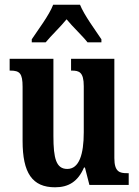

<svg xmlns="http://www.w3.org/2000/svg" viewBox="-20 -786 589 816"><path d="M115 -619V-606H174C197 -634 237 -672 263 -704C287 -674 334 -630 352 -606H411V-619C386 -657 338 -721 320 -766H206C189 -721 140 -657 115 -619ZM214 10C271 10 311 -14 337 -74H341L360 0H527V-50H520C489 -50 466 -55 466 -114V-536H282V-486H285C316 -486 336 -480 336 -420V-224C336 -129 316 -68 266 -68C219 -68 207 -112 207 -208V-536H21V-486H24C64 -486 76 -474 76 -417V-187C76 -51 117 10 214 10Z"/></svg>

Font: Noto Serif Devanagari ExtraCondensed
Style: Bold
Weight: 700
Width: 2
Designer: Universal Thirst, Indian Type Foundry and the Monotype Design Team
Foundry: Monotype Imaging Inc.
Version: Version 2.004